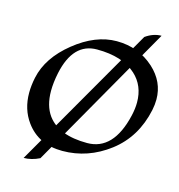

<svg xmlns="http://www.w3.org/2000/svg" viewBox="-123 -871 1008 1081"><g transform="rotate(15 380.5 -330.5)"><path d="M112.8 102.1 592.8 -731.4Q637.7 -763.2 685.1 -763.2L204.6 79.1Q158.2 102.1 112.8 102.1ZM312.5 7.8Q173.3 7.8 99.1 -94.2Q47.9 -164.6 47.9 -260.3Q47.9 -303.2 58.1 -351.1Q84 -472.7 205.6 -570.6Q327.1 -668.5 450.2 -668.5Q577.6 -668.5 668.9 -585.9Q750 -511.7 750 -409.2Q750 -378.9 743.2 -346.2Q708 -180.2 584.5 -86.2Q460.9 7.8 312.5 7.8ZM436 -71.3Q589.4 -71.3 639.2 -286.6Q648.9 -328.6 648.9 -364.3Q648.9 -462.4 583 -522.5Q503.9 -594.7 354.5 -594.7Q215.8 -594.7 176.3 -409.2Q164.1 -351.1 164.1 -302.7Q164.1 -216.3 203.6 -161.6Q270.5 -71.3 436 -71.3Z"/></g></svg>

Font: Balgruf
Style: Italic
Weight: 500
Italic angle: -12°
Designer: Paul James Miller
Foundry: High-Logic / Made with FontCreator
Version: Version 1.201;March 28, 2021;FontCreator 13.0.0.2683 64-bit